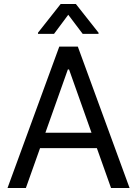

<svg xmlns="http://www.w3.org/2000/svg" viewBox="-20 -940 686 960"><path d="M17.6 0 276.4 -707H369.1L627.9 0H535.2L464.4 -199.2H180.2L109.4 0ZM437.5 -276.4 325.2 -592.8H319.3L207 -276.4ZM321.3 -866.2 250 -770.5H169.9V-776.4L283.2 -919.9H359.4L472.7 -776.4V-770.5H393.6Z"/></svg>

Font: Pretendard Std
Style: Regular
Weight: 400
Designer: Base glyphs from Inter by Rasmus Andersson; Hangeul glyphs from Noto Sans CJK(Source Han Sans) by Jang Soo-young and Kan
Foundry: Kil Hyung-jin
Version: Version 1.309